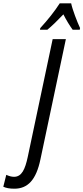

<svg xmlns="http://www.w3.org/2000/svg" viewBox="-167 -951 505 1163"><path d="M77 -781 75 -771H120C148 -794 181 -826 217 -864C235 -828 255 -796 273 -771H316L318 -781C301 -817 271 -895 264 -931H195C165 -884 123 -831 77 -781ZM-80 192C1 192 52 139 78 14L232 -714H152L1 0C-15 74 -35 120 -82 120C-98 120 -114 115 -129 108L-147 180C-130 188 -109 192 -80 192Z"/></svg>

Font: Noto Sans ExtraCondensed
Style: Italic
Weight: 400
Width: 2
Italic angle: -12°
Designer: Monotype Design Team
Foundry: Monotype Imaging Inc.
Version: Version 2.013